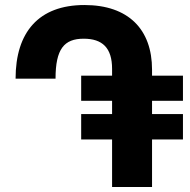

<svg xmlns="http://www.w3.org/2000/svg" viewBox="-20 -744 756 764"><path d="M708 -189V-290H585V-343H708V-443H585V-467C585 -627 491 -724 316 -724C134 -724 42 -616 42 -431H201C201 -549 235 -590 313 -590C387 -590 426 -554 426 -470V-443H303V-343H426V-290H303V-189H426V0H585V-189Z"/></svg>

Font: Noto Sans Armenian SemiCondensed Extra
Style: Regular
Weight: 800
Width: 4
Designer: Monotype Design Team
Foundry: Monotype Imaging Inc.
Version: Version 1.901